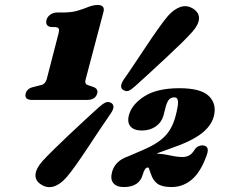

<svg xmlns="http://www.w3.org/2000/svg" viewBox="-20 -740 925 776"><path d="M193 -630.5Q176 -630.5 170.2 -638.8Q164.5 -647 168 -660Q171.5 -672.5 183.5 -681Q195.5 -689.5 212.5 -689.5H233Q268 -689.5 291.8 -696.2Q315.5 -703 338.5 -712.5Q360 -720 373.5 -720Q406 -720 398 -691L326.5 -420.5Q320.5 -401.5 334 -396.5L355.5 -389Q378 -382 373 -362.5Q365.5 -336 331.5 -336H111.5Q76.5 -336 84 -362.5Q89.5 -383.5 117.5 -389L147 -396.5Q163 -400 169 -420.5L216 -602.5Q220.5 -619 217 -624.8Q213.5 -630.5 201.5 -630.5ZM527 -392.5Q510 -377 499.5 -373Q489 -369 477 -377Q459.5 -389 482.5 -422Q502 -449.5 526 -485.8Q550 -522 574.8 -559Q599.5 -596 621.8 -627.2Q644 -658.5 659.5 -676.5Q685 -704.5 711 -712.5Q737 -720.5 762 -704Q786 -687.5 784.2 -663.5Q782.5 -639.5 757 -611Q741.5 -593.5 713.8 -566.2Q686 -539 652.5 -507.8Q619 -476.5 586 -446.2Q553 -416 527 -392.5ZM380 -307Q397 -322 408 -326.2Q419 -330.5 431 -323Q449 -310 424.5 -277Q405 -249 381 -212.8Q357 -176.5 332.2 -139.2Q307.5 -102 285.5 -71Q263.5 -40 248 -22.5Q222.5 6.5 196 14Q169.5 21.5 145 5Q121.5 -10.5 123.5 -34.8Q125.5 -59 150.5 -87.5Q166 -105 194 -132.5Q222 -160 255.2 -191.5Q288.5 -223 321.2 -253.2Q354 -283.5 380 -307ZM433 -45Q445 -89.5 496.5 -107.5L556 -133Q616.5 -158.5 646.2 -189.2Q676 -220 689 -268.5Q700.5 -311.5 699.5 -329Q698.5 -346.5 684.5 -346.5Q669 -346.5 661.2 -335.2Q653.5 -324 649 -305.5L640.5 -272.5Q633 -245.5 609.5 -229Q586 -212.5 553 -212.5Q521.5 -212.5 507.2 -229.2Q493 -246 501.5 -276Q512.5 -317.5 563.2 -350.5Q614 -383.5 705 -383.5Q792.5 -383.5 824.8 -351.2Q857 -319 844 -269Q833 -229.5 792.2 -198.8Q751.5 -168 666.5 -139L612.5 -119.5Q643 -117.5 669.2 -111.5Q695.5 -105.5 718.5 -105.5Q731.5 -105.5 743.5 -111.2Q755.5 -117 766 -134Q772.5 -144.5 781.2 -148.5Q790 -152.5 798.5 -152.5Q829.5 -150.5 815.5 -113Q791.5 -45 755.5 -14.5Q719.5 16 673 16Q635.5 16 616.8 2.8Q598 -10.5 589.5 -38Q584.5 -50.5 583 -56.8Q581.5 -63 577 -63Q565 -63 557 -34.5Q543 16 480.5 16Q451 16 438 0Q425 -16 433 -45Z"/></svg>

Font: Fraunces 9pt S050 Black
Style: Italic
Weight: 900
Italic angle: -16°
Version: Version 1.000; ttfautohint (v1.8.3)